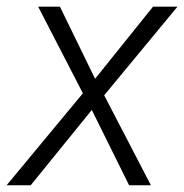

<svg xmlns="http://www.w3.org/2000/svg" viewBox="-45 -548 545 568"><path d="M0 0ZM236.3 -314.9 407.7 -528.3H480L263.2 -266.1L401.4 0H336.9L226.6 -222.7L45.9 0H-25.4L200.2 -272L67.9 -528.3H132.3Z"/></svg>

Font: Roboto Light
Style: Italic
Weight: 300
Italic angle: -12°
Designer: Google
Version: Version 2.134; 2016; ttfautohint (v1.6)